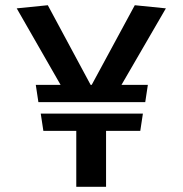

<svg xmlns="http://www.w3.org/2000/svg" viewBox="-20 -715 699 735"><path d="M536 -324H127L117 -390H212L44 -683L163 -695L327 -390H331L496 -695L615 -683L445 -390H546ZM517 -214H386V0H272V-214H146L136 -280H527Z"/></svg>

Font: Convergence
Style: Regular
Weight: 400
Designer: Nicolas Silva and John Vargas
Foundry: Nicolas Silva and Jonh Vargas
Version: Version 1.002